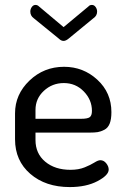

<svg xmlns="http://www.w3.org/2000/svg" viewBox="-20 -751 505 779"><path d="M138 -725 238 -641 339 -725Q344 -731 353 -731Q362 -731 368 -722.5Q374 -714 374 -704Q374 -687 359 -677L258 -594Q247 -585 238 -585Q228 -585 219 -594L117 -677Q103 -687 103 -704Q103 -714 109 -722.5Q115 -731 124 -731Q132 -731 138 -725ZM240 -480Q318 -480 375 -427.5Q432 -375 432 -296Q432 -267 425 -249.5Q418 -232 403.5 -224.5Q389 -217 376.5 -215Q364 -213 343 -213H124V-183Q124 -128 163.5 -95Q203 -62 266 -62Q299 -62 323.5 -72Q348 -82 363 -91.5Q378 -101 387 -101Q401 -101 411 -88.5Q421 -76 421 -63Q421 -40 375.5 -16Q330 8 263 8Q165 8 103 -45.5Q41 -99 41 -186V-291Q41 -368 99.5 -424Q158 -480 240 -480ZM124 -269H309Q335 -269 344 -275.5Q353 -282 353 -301Q353 -346 320 -380Q287 -414 239 -414Q192 -414 158 -382.5Q124 -351 124 -305Z"/></svg>

Font: Dosis
Style: Medium
Weight: 500
Designer: Edgar Tolentino, Pablo Impallari, Igino Marini
Foundry: Edgar Tolentino, Pablo Impallari, Igino Marini
Version: Version 1.007